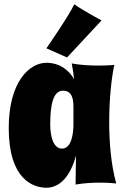

<svg xmlns="http://www.w3.org/2000/svg" viewBox="-20 -855 586 902"><path d="M526 7C526 7 494 3 448 3C416 3 376 5 335 12L337 -125C312 -29 262 27 198 27C137 27 21 -11 21 -253C21 -472 119 -560 198 -560C266 -560 308 -519 328 -483C326 -505 322 -531 317 -557C359 -549 405 -547 442 -547C485 -547 517 -550 517 -550C503 -485 493 -386 493 -281C493 -183 502 -80 526 7ZM325 -273C325 -341 325 -346 325 -352C325 -387 320 -429 276 -429C229 -429 216 -361 216 -270C216 -218 229 -157 271 -157C318 -157 325 -232 325 -273ZM457 -759C457 -759 369 -806 329 -835C303 -779 198 -628 198 -628L295 -585Z"/></svg>

Font: Spicy Rice
Style: Regular
Weight: 400
Designer: Astigmatic (AOETI)
Foundry: Astigmatic (AOETI)
Version: Version 1.000